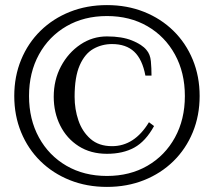

<svg xmlns="http://www.w3.org/2000/svg" viewBox="-20 -707 839 754"><path d="M400 27Q321 27 254.5 0.5Q188 -26 139 -74Q90 -122 63 -187.5Q36 -253 36 -330Q36 -407 63 -472.5Q90 -538 139 -586Q188 -634 254.5 -660.5Q321 -687 400 -687Q479 -687 545.5 -660.5Q612 -634 661 -586Q710 -538 737 -472.5Q764 -407 764 -330Q764 -253 737 -187.5Q710 -122 661 -74Q612 -26 545.5 0.5Q479 27 400 27ZM400 -16Q490 -16 559 -56Q628 -96 667 -167Q706 -238 706 -330Q706 -422 667 -493Q628 -564 559 -604Q490 -644 400 -644Q310 -644 241 -604Q172 -564 133 -493Q94 -422 94 -330Q94 -238 133 -167Q172 -96 241 -56Q310 -16 400 -16ZM400 -103Q336 -103 289 -133Q242 -163 216.5 -214Q191 -265 191 -327Q191 -393 219.5 -446.5Q248 -500 295.5 -532Q343 -564 400 -564Q459 -564 498.5 -548Q538 -532 555 -511Q570 -494 572.5 -466.5Q575 -439 575 -410H551Q539 -474 507 -504Q475 -534 420 -534Q380 -534 346.5 -515Q313 -496 293 -450.5Q273 -405 273 -327Q273 -278 288 -234Q303 -190 335.5 -161.5Q368 -133 420 -133Q508 -133 565 -227L585 -212Q552 -152 507.5 -127.5Q463 -103 400 -103Z"/></svg>

Font: El Messiri SemiBold
Style: Regular
Weight: 600
Designer: Mohamed Gaber
Foundry: Kief Type Foundry
Version: Version 2.020; ttfautohint (v1.8.3)